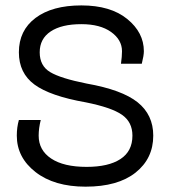

<svg xmlns="http://www.w3.org/2000/svg" viewBox="-20 -700 638 720"><path d="M433.6 -460.9Q437.5 -488.3 437.5 -507.8Q437.5 -550.8 396.5 -580.1Q355.5 -609.4 285.2 -609.4Q210.9 -609.4 169.9 -582Q128.9 -554.7 128.9 -503.9Q128.9 -453.1 168 -429.7Q207 -406.2 304.7 -386.7Q437.5 -363.3 496.1 -316.4Q554.7 -269.5 554.7 -191.4Q554.7 -105.5 488.3 -52.7Q421.9 0 300.8 0Q183.6 0 113.3 -54.7Q43 -109.4 43 -191.4Q43 -222.7 50.8 -250H132.8Q125 -218.8 125 -191.4Q125 -136.7 171.9 -105.5Q218.8 -74.2 304.7 -74.2Q386.7 -74.2 431.6 -103.5Q476.6 -132.8 476.6 -191.4Q476.6 -242.2 437.5 -269.5Q398.4 -296.9 300.8 -316.4Q168 -339.8 109.4 -382.8Q50.8 -425.8 50.8 -503.9Q50.8 -585.9 113.3 -632.8Q175.8 -679.7 285.2 -679.7Q394.5 -679.7 457 -628.9Q519.5 -578.1 519.5 -507.8Q519.5 -492.2 511.7 -460.9Z"/></svg>

Font: 和音 by 宁静之雨，公众号njzyshare
Style: Regular
Weight: 400
Designer: Steve Matteson
Foundry: Ascender Corporation
Version: Version 6.00;June 8, 2018;FontCreator 11.0.0.2388 32-bit